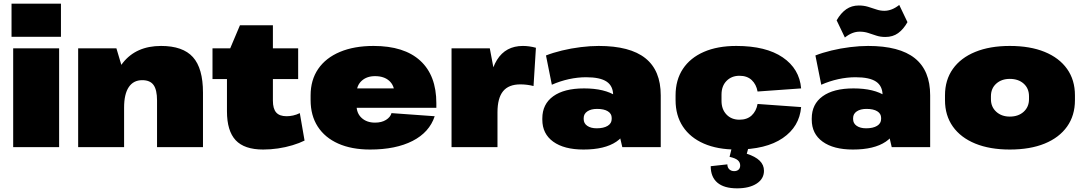

<svg xmlns="http://www.w3.org/2000/svg" viewBox="-20 -804 5927 1049"><path d="M303 -540V0H52V-540ZM313 -784V-603H43V-784Z M838 -255Q838 -313 819 -339.5Q800 -366 757 -366Q709 -366 683.5 -328Q658 -290 658 -216L578 -117V-192Q578 -368 651 -460.5Q724 -553 860 -553Q979 -553 1034 -492Q1089 -431 1089 -298V0H838ZM407 -540H616L658 -399V0H407Z M1418 13Q1315 13 1267.5 -38Q1220 -89 1220 -196V-498L1291 -666H1471V-254Q1471 -210 1489 -189.5Q1507 -169 1546 -169Q1563 -169 1581.5 -173Q1600 -177 1618 -186L1644 -36Q1616 -22 1578 -10.5Q1540 1 1499 7Q1458 13 1418 13ZM1141 -540H1609V-372H1141Z M2002 13Q1901 13 1828 -19.5Q1755 -52 1716 -112.5Q1677 -173 1677 -257V-283Q1677 -367 1718.5 -427.5Q1760 -488 1837.5 -520.5Q1915 -553 2021 -553Q2188 -553 2276 -472.5Q2364 -392 2364 -240V-215H1883V-321H2167L2135 -281V-293Q2135 -337 2106.5 -362.5Q2078 -388 2029 -388Q1984 -388 1956 -362.5Q1928 -337 1928 -293V-228Q1928 -185 1956 -159.5Q1984 -134 2029 -134Q2065 -134 2089 -149Q2113 -164 2119 -186L2355 -169Q2326 -81 2234 -34Q2142 13 2002 13Z M2447 -540H2656L2698 -317V0H2447ZM2648 -252Q2648 -401 2695.5 -477Q2743 -553 2837 -553Q2854 -553 2872 -550.5Q2890 -548 2908 -543L2895 -334Q2859 -343 2823 -343Q2759 -343 2728.5 -305.5Q2698 -268 2698 -190Z M3330 -214V-283Q3330 -334 3294.5 -358Q3259 -382 3182 -382Q3136 -382 3088 -371.5Q3040 -361 2995 -341L2963 -501Q3001 -516 3050.5 -528Q3100 -540 3152.5 -546.5Q3205 -553 3251 -553Q3422 -553 3506 -486Q3590 -419 3590 -283V0H3380ZM3168 13Q3062 13 3002.5 -30Q2943 -73 2943 -150V-157Q2943 -235 3002.5 -278Q3062 -321 3171 -321Q3284 -321 3347.5 -278.5Q3411 -236 3411 -159V-151Q3411 -73 3347.5 -30Q3284 13 3168 13ZM3240 -103Q3278 -103 3300 -116.5Q3322 -130 3322 -154V-160Q3322 -183 3301 -196Q3280 -209 3242 -209Q3209 -209 3189 -195.5Q3169 -182 3169 -159V-153Q3169 -130 3188.5 -116.5Q3208 -103 3240 -103Z M4003 13Q3900 13 3825.5 -19.5Q3751 -52 3711 -112.5Q3671 -173 3671 -257V-283Q3671 -367 3711 -427.5Q3751 -488 3825.5 -520.5Q3900 -553 4003 -553Q4165 -553 4256.5 -490.5Q4348 -428 4357 -321L4119 -304Q4112 -343 4087 -366.5Q4062 -390 4020 -390Q3977 -390 3949.5 -362Q3922 -334 3922 -287V-253Q3922 -207 3949 -178.5Q3976 -150 4020 -150Q4062 -150 4087 -173.5Q4112 -197 4119 -236L4357 -219Q4348 -112 4256.5 -49.5Q4165 13 4003 13ZM4007 225Q3936 225 3899.5 194Q3863 163 3863 104L3954 94Q3954 111 3964.5 121Q3975 131 3991 131Q4006 131 4015 123Q4024 115 4024 100Q4024 83 4011 71.5Q3998 60 3966 53L3979 0H4070L4060 36Q4107 51 4130.5 74Q4154 97 4154 129Q4154 173 4114 199Q4074 225 4007 225Z M4802 -214V-283Q4802 -334 4766.5 -358Q4731 -382 4654 -382Q4608 -382 4560 -371.5Q4512 -361 4467 -341L4435 -501Q4473 -516 4522.5 -528Q4572 -540 4624.5 -546.5Q4677 -553 4723 -553Q4894 -553 4978 -486Q5062 -419 5062 -283V0H4852ZM4640 13Q4534 13 4474.5 -30Q4415 -73 4415 -150V-157Q4415 -235 4474.5 -278Q4534 -321 4643 -321Q4756 -321 4819.5 -278.5Q4883 -236 4883 -159V-151Q4883 -73 4819.5 -30Q4756 13 4640 13ZM4712 -103Q4750 -103 4772 -116.5Q4794 -130 4794 -154V-160Q4794 -183 4773 -196Q4752 -209 4714 -209Q4681 -209 4661 -195.5Q4641 -182 4641 -159V-153Q4641 -130 4660.5 -116.5Q4680 -103 4712 -103ZM4551 -693Q4574 -733 4603.5 -753.5Q4633 -774 4672 -774Q4699 -774 4722.5 -767Q4746 -760 4767.5 -752.5Q4789 -745 4812 -745Q4832 -745 4852.5 -753Q4873 -761 4893 -777L4938 -683Q4916 -644 4887 -623Q4858 -602 4817 -602Q4790 -602 4767.5 -609.5Q4745 -617 4723.5 -624Q4702 -631 4677 -631Q4656 -631 4636 -623Q4616 -615 4596 -599Z M5497 13Q5388 13 5308.5 -19.5Q5229 -52 5186 -112.5Q5143 -173 5143 -257V-283Q5143 -367 5186 -427.5Q5229 -488 5308.5 -520.5Q5388 -553 5497 -553Q5608 -553 5687.5 -520.5Q5767 -488 5810 -427.5Q5853 -367 5853 -283V-257Q5853 -173 5810 -112.5Q5767 -52 5687.5 -19.5Q5608 13 5497 13ZM5497 -167Q5544 -167 5573 -193.5Q5602 -220 5602 -262V-278Q5602 -321 5573 -347Q5544 -373 5497 -373Q5452 -373 5423 -347Q5394 -321 5394 -278V-262Q5394 -220 5423 -193.5Q5452 -167 5497 -167Z"/></svg>

Font: Pathway Extreme 8pt Thin 12pt Black
Style: Regular
Weight: 900
Version: Version 1.001;gftools[0.9.26]